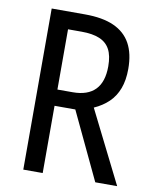

<svg xmlns="http://www.w3.org/2000/svg" viewBox="-81 -776 672 838"><g transform="rotate(10 254.5 -357.0)"><path d="M227 -714Q306 -714 356 -691.5Q406 -669 430.5 -624.5Q455 -580 455 -512Q455 -462 441 -425Q427 -388 400.5 -362.5Q374 -337 336 -320L496 0H399L258 -298H166V0H80V-714ZM227 -637H166V-370H234Q300 -370 333.5 -404.5Q367 -439 367 -508Q367 -555 352 -583Q337 -611 306 -624Q275 -637 227 -637Z"/></g></svg>

Font: Noto Sans Arabic Condensed
Style: Regular
Weight: 400
Width: 3
Designer: Monotype Design Team, Nadine Chahine, Nizar Qandah and Khaled Hosny
Foundry: Monotype Imaging Inc.
Version: Version 2.012